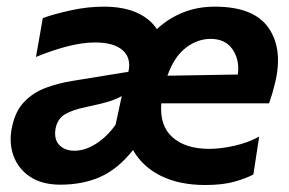

<svg xmlns="http://www.w3.org/2000/svg" viewBox="-20 -530 848 563"><path d="M157 11.5Q102.5 11.5 67.5 -12.2Q32.5 -36 19 -74.8Q5.5 -113.5 15.5 -159Q25.5 -205.5 51.8 -232.2Q78 -259 115 -272.8Q152 -286.5 194 -293L356.5 -319.5Q365.5 -359.5 339.8 -382.5Q314 -405.5 258.5 -405.5Q223 -405.5 179.2 -394.5Q135.5 -383.5 85.5 -363L105.5 -477Q139 -489 188 -499.8Q237 -510.5 284.5 -510.5Q341 -510.5 380.2 -493.2Q419.5 -476 440 -444.5Q473.5 -476 516.2 -493.2Q559 -510.5 610 -510.5Q725 -510.5 768 -447.5Q811 -384.5 786 -284.5Q778.5 -253.5 769 -227H453Q447.5 -161.5 485.8 -127.5Q524 -93.5 593.5 -93.5Q626.5 -93.5 667 -102.5Q707.5 -111.5 740 -129.5L723 -18.5Q703 -7.5 668.2 2.5Q633.5 12.5 581.5 12.5Q506 12.5 452 -14.2Q398 -41 370 -90Q326 -34.5 274.5 -11.5Q223 11.5 157 11.5ZM597.5 -416Q559 -416 524.8 -389.8Q490.5 -363.5 471 -308L677.5 -311.5Q683 -354.5 662 -385.2Q641 -416 597.5 -416ZM198.5 -88Q229.5 -88 262 -108.8Q294.5 -129.5 319 -164.5L337 -248.5Q325 -241 304.2 -234Q283.5 -227 230 -215.5Q195 -208.5 172 -195.8Q149 -183 143 -153.5Q137.5 -122.5 153.5 -105.2Q169.5 -88 198.5 -88Z"/></svg>

Font: Commissioner SemiBold
Style: Italic
Weight: 600
Italic angle: -12°
Designer: Kostas Bartsokas
Foundry: Kostas Bartsokas
Version: Version 1.000; ttfautohint (v1.8.3)